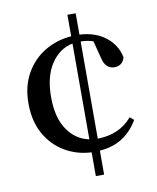

<svg xmlns="http://www.w3.org/2000/svg" viewBox="-87 -795 746 914"><g transform="rotate(-10 286.5 -338.0)"><path d="M341.8 51.8H301.8V-63Q230.5 -66.4 172.4 -101.1Q114.3 -135.7 80.1 -197.3Q45.9 -258.8 45.9 -344.2Q45.9 -426.3 80.1 -487.3Q114.3 -548.3 172.4 -583.5Q230.5 -618.7 301.8 -624V-728H341.8V-625Q417 -621.1 466.8 -582.8Q516.6 -544.4 529.8 -482.9Q524.9 -462.9 511.5 -452.9Q498 -442.9 480 -442.9Q460 -442.9 444.8 -455.8Q429.7 -468.8 422.9 -501L401.9 -582Q373.5 -591.8 341.8 -591.8V-122.1Q391.6 -122.6 433.8 -140.1Q476.1 -157.7 508.8 -195.8L527.8 -180.2Q500.5 -131.3 454.3 -100.3Q408.2 -69.3 341.8 -64ZM301.8 -126V-588.9Q237.3 -575.7 197.3 -515.1Q157.2 -454.6 157.2 -355Q157.2 -255.4 197.3 -197Q237.3 -138.7 301.8 -126Z"/></g></svg>

Font: Source Han Serif TW SemiBold
Style: Regular
Weight: 600
Designer: Ryoko NISHIZUKA Ë•øÂ°öÊ∂ºÂ≠ê (kana & ideographs); Frank Grie√ühammer (Latin, Greek & Cyrillic); Wenlong ZHANG Âº†ÊñáÈæô 
Foundry: Adobe
Version: Version 2.003;hotconv 1.1.1;makeotfexe 2.6.0